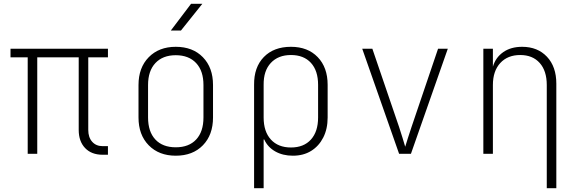

<svg xmlns="http://www.w3.org/2000/svg" viewBox="-20 -805 3040 1005"><path d="M517 5Q459 5 425.5 -30Q392 -65 392 -125V-505H175V0H125V-505H35V-550H545V-505H442V-125Q442 -86 462.5 -63Q483 -40 517 -40H545V5Z M900 10Q812 10 758.5 -44.5Q705 -99 705 -190V-360Q705 -451 758.5 -505.5Q812 -560 900 -560Q989 -560 1042 -505.5Q1095 -451 1095 -360V-190Q1095 -99 1042 -44.5Q989 10 900 10ZM900 -34Q969 -34 1007 -75Q1045 -116 1045 -190V-360Q1045 -434 1006.5 -475Q968 -516 900 -516Q832 -516 793.5 -475Q755 -434 755 -360V-190Q755 -116 793 -75Q831 -34 900 -34ZM874 -645 980 -785H1039L927 -645Z M1310 180V-361Q1309 -453 1361 -506.5Q1413 -560 1503 -560Q1591 -560 1643 -506Q1695 -452 1695 -361V-190Q1695 -130 1672 -85Q1649 -40 1608.5 -15Q1568 10 1513 10Q1460 10 1420.5 -12.5Q1381 -35 1363 -75H1360V180ZM1503 -33Q1570 -33 1607.5 -74.5Q1645 -116 1645 -190V-361Q1645 -435 1607.5 -476Q1570 -517 1503 -517Q1436 -517 1397.5 -475.5Q1359 -434 1360 -361V-190Q1360 -116 1398 -74.5Q1436 -33 1503 -33Z M2069 0 1876 -550H1929L2069 -140Q2078 -113 2087 -83.5Q2096 -54 2101 -37Q2106 -54 2115.5 -83.5Q2125 -113 2134 -140L2273 -550H2324L2131 0Z M2510 0V-550H2560V-456Q2574 -504 2614 -532Q2654 -560 2713 -560Q2794 -560 2843 -508Q2892 -456 2892 -367V180H2842V-360Q2842 -434 2805 -475.5Q2768 -517 2703 -517Q2637 -517 2598.5 -475Q2560 -433 2560 -360V0Z"/></svg>

Font: NKDuy Mono Thin
Style: Regular
Weight: 100
Monospace: yes
Designer: NKDuy
Foundry: NKDuy
Version: Version 2.251; ttfautohint (v1.8.4.7-5d5b)